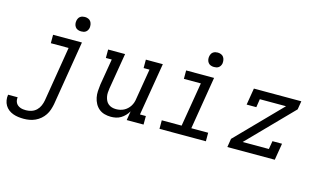

<svg xmlns="http://www.w3.org/2000/svg" viewBox="-156 -1068 2663 1607"><g transform="rotate(15 1175.0 -265.0)"><path d="M130 213Q106 213 82.5 210Q59 207 37 199Q15 191 -3 177Q-21 163 -32.5 143.5Q-44 124 -48 100.5Q-52 77 -48 53Q-48 53 -48 52.5Q-48 52 -48 52H35Q35 52 35 52Q35 52 35 52Q33 65 35 78Q37 91 43 101.5Q49 112 58.5 119.5Q68 127 80 131.5Q92 136 104.5 137.5Q117 139 130 139Q154 139 178 131Q202 123 220 105.5Q238 88 248 64.5Q258 41 262 18L340 -457H186V-530H436L344 30Q339 55 331 79Q323 103 308.5 125Q294 147 273.5 164.5Q253 182 229 193Q205 204 180 208.5Q155 213 130 213ZM405 -618Q390 -618 376.5 -623Q363 -628 354.5 -639.5Q346 -651 343.5 -665.5Q341 -680 344 -695Q346 -705 351 -715Q356 -725 365 -731.5Q374 -738 384.5 -740.5Q395 -743 405 -743Q420 -743 434 -737.5Q448 -732 456 -720.5Q464 -709 466.5 -694.5Q469 -680 467 -665Q465 -655 459.5 -645Q454 -635 445 -628.5Q436 -622 425.5 -620Q415 -618 405 -618Z M830 8Q801 8 774 0.5Q747 -7 726.5 -24Q706 -41 693 -65Q680 -89 674.5 -116Q669 -143 670.5 -172Q672 -201 676 -230L714 -457H663V-530H810L758 -218Q755 -199 754 -181Q753 -163 756.5 -145.5Q760 -128 767.5 -112.5Q775 -97 788.5 -86Q802 -75 819 -70Q836 -65 855 -65Q872 -65 889 -68.5Q906 -72 922 -80Q938 -88 951.5 -100.5Q965 -113 974.5 -128Q984 -143 989.5 -159.5Q995 -176 997 -193L1041 -457H990V-530H1137L1061 -74H1112V0H966L979 -79Q967 -59 951 -42Q935 -25 915 -13Q895 -1 873 3.5Q851 8 830 8Z M1250 0V-74H1422L1486 -457H1339V-530H1581L1506 -74H1652V0ZM1556 -618Q1541 -618 1527.5 -623Q1514 -628 1505.5 -639.5Q1497 -651 1494.5 -665.5Q1492 -680 1495 -695Q1497 -705 1502 -715Q1507 -725 1516 -731.5Q1525 -738 1535.5 -740.5Q1546 -743 1556 -743Q1571 -743 1585 -737.5Q1599 -732 1607 -720.5Q1615 -709 1617.5 -694.5Q1620 -680 1618 -665Q1616 -655 1610.5 -645Q1605 -635 1596 -628.5Q1587 -622 1576.5 -620Q1566 -618 1556 -618Z M1838 0 1850 -74 2224 -457H1997L1986 -385H1902L1926 -530H2337L2325 -457L1951 -74H2178L2190 -145H2273L2249 0Z"/></g></svg>

Font: Iosevka Slab Extended Oblique
Style: Regular
Weight: 400
Width: 7
Italic angle: -9°
Monospace: yes
Designer: Belleve Invis
Foundry: Belleve Invis
Version: Version 11.1.0; ttfautohint (v1.8.3)